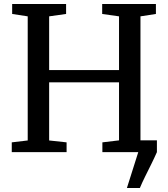

<svg xmlns="http://www.w3.org/2000/svg" viewBox="-20 -763 844 963"><path d="M616.5 180 673.5 0 655 -59H767V0Q754 29.5 738.5 60.8Q723 92 708 122.2Q693 152.5 681.5 180ZM119 -58.5V-681L41 -693V-743H311.5V-693L226.5 -681V-411.5H577V-681L492.5 -693V-743H762V-693L684.5 -681V-58.5L764.5 -49V0H493.5V-49L577 -59V-350H226.5V-58.5L314 -49V0H39V-49Z"/></svg>

Font: Merriweather 20pt
Style: Regular
Weight: 400
Version: Version 2.100